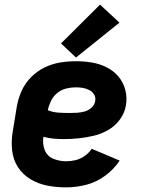

<svg xmlns="http://www.w3.org/2000/svg" viewBox="-20 -803 616 831"><path d="M266 8Q309 8 352.5 -3Q396 -14 434.5 -42Q473 -70 498 -108L377 -159Q365 -141 346.5 -128Q328 -115 307.5 -110Q287 -105 266 -105Q237 -105 210.5 -116Q184 -127 173.5 -154Q163 -181 168 -211Q189 -205 211.5 -203Q234 -201 257 -201H258Q289 -201 321.5 -204.5Q354 -208 386 -215.5Q418 -223 448.5 -240.5Q479 -258 499.5 -286.5Q520 -315 525 -347Q531 -382 522 -415Q513 -448 492 -472.5Q471 -497 441 -512Q411 -527 377 -532.5Q343 -538 309 -538Q275 -538 240.5 -532.5Q206 -527 173 -511Q140 -495 114 -468.5Q88 -442 73.5 -409.5Q59 -377 53 -343L35 -233Q28 -192 32.5 -151.5Q37 -111 58 -79Q79 -47 112.5 -27Q146 -7 185.5 0.5Q225 8 266 8ZM282 -314Q257 -314 233 -315.5Q209 -317 187 -326Q191 -346 200.5 -366Q210 -386 228 -400.5Q246 -415 267 -420Q288 -425 308 -425Q324 -425 338.5 -422.5Q353 -420 366 -413.5Q379 -407 387 -394.5Q395 -382 392 -366Q390 -350 376.5 -337.5Q363 -325 346.5 -320.5Q330 -316 314 -315Q298 -314 282 -314ZM309 -554 497 -705 413 -783 244 -615Z"/></svg>

Font: Iosevka Sparkle Extrabold
Style: Italic
Weight: 800
Italic angle: -9°
Designer: Belleve Invis
Foundry: Belleve Invis
Version: Version 4.5.0; ttfautohint (v1.8.3)